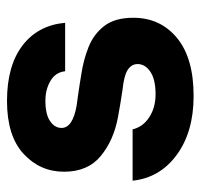

<svg xmlns="http://www.w3.org/2000/svg" viewBox="-32 -516 560 535"><g transform="rotate(-90 247.5 -248.0)"><path d="M248 12Q148 12 84 -35Q20 -82 12 -158H155Q162 -129 189 -111.5Q216 -94 253 -94Q294 -94 315.5 -108.5Q337 -123 337 -144Q337 -161 321 -171.5Q305 -182 266 -186Q252 -188 227.5 -192Q203 -196 188 -199Q124 -211 80.5 -247Q37 -283 37 -349Q37 -416 87 -462Q137 -508 234 -508Q332 -508 388.5 -465Q445 -422 452 -346H317Q314 -373 290 -387Q266 -401 235 -401Q197 -401 178 -388Q159 -375 159 -356Q159 -325 221 -314Q230 -313 246.5 -310.5Q263 -308 280.5 -305.5Q298 -303 308 -301Q349 -295 385 -280.5Q421 -266 443.5 -236.5Q466 -207 466 -156Q466 -81 410 -34.5Q354 12 248 12Z"/></g></svg>

Font: Host Grotesk ExtraBold
Style: Regular
Weight: 800
Designer: Doğukan Karapınar
Foundry: Element Type
Version: Version 1.003; ttfautohint (v1.8.4.7-5d5b)